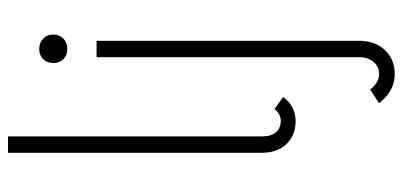

<svg xmlns="http://www.w3.org/2000/svg" viewBox="-290 -478 1031 492"><g transform="rotate(-90 226.0 -231.5)"><path d="M163 -28Q180 -28 193 -44L224 -22Q201 10 162 10Q126 10 103.5 -13.5Q81 -37 81 -77V-727H123V-76Q123 -52 134 -40Q145 -28 163 -28ZM208 224 243 201Q261 224 283 224Q302 224 314 209.5Q326 195 326 173V-500H368V173Q368 213 344.5 238.5Q321 264 283 264Q239 264 208 224ZM311 -611Q311 -627 321 -637Q331 -647 347 -647Q363 -647 373.5 -637Q384 -627 384 -611Q384 -595 373.5 -585Q363 -575 347 -575Q331 -575 321 -585Q311 -595 311 -611Z"/></g></svg>

Font: Bellota Light
Style: Regular
Weight: 300
Designer: Kemie Guaida
Foundry: Kemie Guaida
Version: Version 4.001